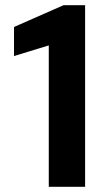

<svg xmlns="http://www.w3.org/2000/svg" viewBox="-20 -720 418 740"><path d="M168 0V-545L34 -504V-616L225 -700H308V0Z"/></svg>

Font: DM Sans 12pt
Style: Bold
Weight: 700
Version: Version 4.004;gftools[0.9.30]